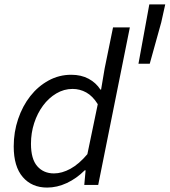

<svg xmlns="http://www.w3.org/2000/svg" viewBox="-20 -836 767 868"><path d="M193 12Q124 12 83 -35.5Q42 -83 42 -174Q42 -239 62 -298Q82 -357 117 -401.5Q152 -446 199.5 -472Q247 -498 302 -498Q347 -498 380.5 -480Q414 -462 434 -431H437L453 -526L491 -712H567L424 0H361L367 -66H363Q326 -29 282 -8.5Q238 12 193 12ZM224 -52Q260 -52 298.5 -73Q337 -94 375 -139L422 -365Q399 -402 370 -418Q341 -434 308 -434Q269 -434 234.5 -413.5Q200 -393 174.5 -358.5Q149 -324 134.5 -279.5Q120 -235 120 -186Q120 -117 148.5 -84.5Q177 -52 224 -52ZM606 -548 655 -816H727L709 -735L657 -548Z"/></svg>

Font: Source Code Pro
Style: Italic
Weight: 400
Italic angle: -11°
Monospace: yes
Designer: Paul D. Hunt, Teo Tuominen
Foundry: Adobe Systems Incorporated
Version: Version 1.050;PS 1.000;hotconv 16.6.51;makeotf.lib2.5.65220